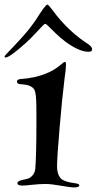

<svg xmlns="http://www.w3.org/2000/svg" viewBox="-59 -893 422 838"><path d="M224 -623Q229 -623 229 -612Q229 -590 223 -552Q212 -464 201 -334Q190 -204 190 -168Q190 -127 211 -110Q230 -98 264 -94Q287 -91 287 -85Q287 -75 266 -75Q248 -75 206.5 -82.5Q165 -90 139 -90Q113 -90 81.5 -86.5Q50 -83 39 -83Q17 -83 17 -94Q17 -103 40 -108Q57 -111 66 -114.5Q75 -118 84 -128.5Q93 -139 95 -156Q100 -216 100 -366Q100 -442 99 -453Q98 -478 94.5 -492Q91 -506 80 -513Q69 -520 59.5 -522Q50 -524 27 -526Q15 -528 15 -537Q15 -546 30 -548Q94 -552 144 -573Q169 -583 187 -596Q205 -609 213 -616Q221 -623 224 -623ZM148 -873Q152 -873 171 -848Q204 -802 247 -762Q267 -743 287.5 -727.5Q308 -712 318.5 -705.5Q329 -699 336 -692Q343 -685 343 -678Q343 -667 328 -667Q287 -667 228 -710Q203 -729 182 -749.5Q161 -770 151.5 -779.5Q142 -789 138 -789Q135 -789 124.5 -778Q114 -767 93.5 -745Q73 -723 53 -705Q-17 -642 -35 -642Q-39 -642 -39 -646Q-39 -650 -19.5 -669.5Q0 -689 35 -727.5Q70 -766 98 -807Q139 -873 148 -873Z"/></svg>

Font: Henny Penny
Style: Regular
Weight: 400
Designer: Olga Umpeleva
Foundry: Brownfox
Version: Version 1.001